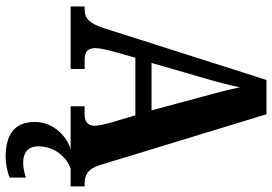

<svg xmlns="http://www.w3.org/2000/svg" viewBox="-166 -588 991 700"><g transform="rotate(90 330.0 -238.5)"><path d="M4 0H232V-51H198C167 -51 156 -65 156 -90C156 -108 163 -135 167 -151L191 -236H401L430 -138C433 -124 439 -102 439 -87C439 -61 422 -51 397 -51H368V0H525C475 14 425 66 425 130C425 204 470 237 554 237C572 237 610 231 628 222V163C607 170 589 173 573 173C538 173 514 156 514 118C514 55 557 13 595 0H660V-51H650C616 -51 595 -65 582 -108L397 -714H272L84 -124C65 -64 45 -51 14 -51H4ZM210 -295 266 -489C279 -533 290 -576 299 -617C307 -575 319 -532 332 -484L383 -295Z"/></g></svg>

Font: Noto Serif Myanmar Condensed
Style: Bold
Weight: 700
Width: 3
Designer: Ben Mitchell and the Monotype Design Team
Foundry: Monotype Imaging Inc.
Version: Version 2.106